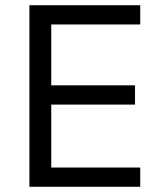

<svg xmlns="http://www.w3.org/2000/svg" viewBox="-20 -718 623 738"><path d="M519 0H93V-698H519V-624H177V-390H499V-316H177V-74H519Z"/></svg>

Font: IBM Plex Sans
Style: Regular
Weight: 400
Designer: Mike Abbink, Paul van der Laan, Pieter van Rosmalen
Foundry: Bold Monday
Version: Version 3.201